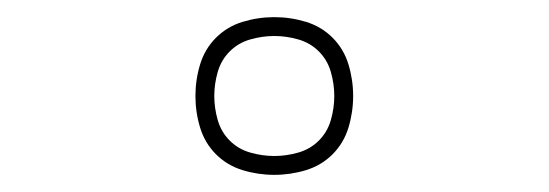

<svg xmlns="http://www.w3.org/2000/svg" viewBox="-20 -776 640 224"><path d="M300 -572Q281 -572 263 -577.5Q245 -583 232 -596Q219 -609 213.5 -627Q208 -645 208 -664Q208 -683 213.5 -701Q219 -719 232 -732Q245 -745 263 -750.5Q281 -756 300 -756Q319 -756 337 -750.5Q355 -745 368 -732Q381 -719 386.5 -701Q392 -683 392 -664Q392 -645 386.5 -627Q381 -609 368 -596Q355 -583 337 -577.5Q319 -572 300 -572ZM300 -594Q314 -594 328 -598Q342 -602 352 -612Q362 -622 366 -636Q370 -650 370 -664Q370 -678 366 -692Q362 -706 352 -716Q342 -726 328 -730Q314 -734 300 -734Q286 -734 272 -730Q258 -726 248 -716Q238 -706 234 -692Q230 -678 230 -664Q230 -650 234 -636Q238 -622 248 -612Q258 -602 272 -598Q286 -594 300 -594Z"/></svg>

Font: Iosevka Curly Slab ThEx
Style: Regular
Weight: 100
Width: 7
Monospace: yes
Designer: Belleve Invis
Foundry: Belleve Invis
Version: Version 11.1.0; ttfautohint (v1.8.3)